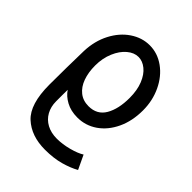

<svg xmlns="http://www.w3.org/2000/svg" viewBox="-228 -677 1056 1056"><g transform="rotate(45 300.0 -149.0)"><path d="M74.5 -12Q74.5 -54 75.5 -146.8Q76.5 -239.5 78 -277.5Q81 -357.5 114 -421Q147 -484.5 199.8 -520Q252.5 -555.5 312 -555.5Q373.5 -555.5 425.8 -517.8Q478 -480 508.5 -415.8Q539 -351.5 539 -276Q539 -193 508.5 -128.5Q478 -64 426 -28.2Q374 7.5 311 7.5Q260 7.5 222.5 -13Q185 -33.5 166 -63Q166 -43.5 165.5 -23.5V27Q165.5 68.5 183.5 101Q201.5 133.5 235 151.5Q268.5 169.5 313.5 169.5Q357 169.5 405 156.8Q453 144 479.5 127L518 208.5Q482 229 429.8 243.8Q377.5 258.5 310 258.5Q203.5 258.5 139 199Q74.5 139.5 74.5 -12ZM438.5 -272.5Q438.5 -332 420.8 -376Q403 -420 374.2 -443.2Q345.5 -466.5 313.5 -466.5Q280 -466.5 248.8 -440.2Q217.5 -414 197.8 -367.5Q178 -321 178 -264Q178 -211 193 -169.2Q208 -127.5 237.8 -103.8Q267.5 -80 310.5 -80Q376.5 -80 407.5 -133.2Q438.5 -186.5 438.5 -272.5Z"/></g></svg>

Font: JuliaMono Medium
Style: Regular
Weight: 500
Monospace: yes
Designer: cormullion
Foundry: corm
Version: Version 0.054; ttfautohint (v1.8.4)